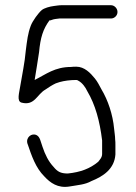

<svg xmlns="http://www.w3.org/2000/svg" viewBox="-20 -685 521 737"><path d="M331 10C376 -8 419 -36 423 -92V-129C423 -136 423 -143 422 -150C422 -163 419 -179 418 -191C413 -246 394 -301 370 -341C362 -356 354 -372 344 -384C327 -405 304 -429 273 -429C266 -429 258 -429 253 -428C190 -428 157 -400 113 -378C118 -412 125 -448 130 -485C135 -540 145 -573 170 -607H173C174 -607 176 -607 177 -608C190 -613 196 -612 208 -614H406C419 -614 431 -625 431 -639C431 -653 419 -665 406 -665H221C214 -665 208 -665 202 -664L187 -662C171 -660 149 -654 140 -646C128 -636 105 -605 98 -586C87 -557 84 -530 79 -491C75 -444 65 -399 58 -356C54 -329 43 -296 63 -291C113 -278 122 -323 154 -341C167 -350 181 -359 194 -365L209 -370C227 -375 249 -378 273 -378C276 -378 278 -377 281 -375C296 -367 308 -350 315 -335C346 -283 363 -220 372 -146V-94C372 -80 362 -71 357 -64C326 -38 289 -24 240 -19C212 -19 200 -27 186 -44C166 -65 153 -92 143 -122C136 -141 134 -159 121 -166C102 -176 79 -158 85 -135C102 -85 117 -41 150 -8C173 17 202 38 246 31C280 25 306 24 331 10ZM79 -490V-489ZM315 -336V-335ZM334 -298ZM186 -43V-44ZM423 -92Z"/></svg>

Font: Blanket
Style: Light
Weight: 300
Foundry: Cannot Into Space Fonts
Version: Version 0.9